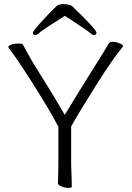

<svg xmlns="http://www.w3.org/2000/svg" viewBox="-20 -907 640 931"><path d="M24 -672Q20 -678 20 -679Q20 -685 35 -690.5Q50 -696 69 -696Q87 -696 90 -692Q94 -686 102 -671Q110 -655 124 -631Q126 -627 129.5 -621Q133 -615 137 -608Q235 -452 294 -350Q357 -455 466 -628Q494 -673 507 -696Q512 -704 527 -704Q544 -704 560.5 -696.5Q577 -689 577 -683Q577 -683 576 -681Q526 -621 445.5 -493Q365 -365 325 -294V-107L327 -52L328 -1Q328 4 312 4Q294 4 277.5 -3Q261 -10 261 -19Q261 -40 262 -55L263 -108V-293Q213 -386 133.5 -510.5Q54 -635 24 -672ZM263 -810Q186 -762 162 -741Q158 -737 152 -737Q146 -737 142.5 -740Q139 -743 139 -748Q139 -755 178.5 -799Q218 -843 256 -879Q265 -887 291 -887Q304 -887 315 -884Q326 -881 331 -876Q448 -764 448 -748Q448 -743 444.5 -740Q441 -737 435 -737Q429 -737 425 -741Q393 -767 320 -814Q317 -816 294 -830Z"/></svg>

Font: JyunsaiKaai Light
Style: Regular
Weight: 300
Designer: Fontworks Inc.
Version: Version 0.030;April 7, 2024;FontCreator 14.0.0.2901 64-bit